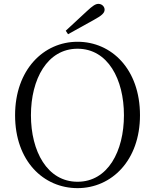

<svg xmlns="http://www.w3.org/2000/svg" viewBox="-20 -958 802 993"><path d="M320 -799 332 -781C378 -806 423 -831 467 -856C508 -878 521 -892 521 -908C521 -924 507 -938 489 -938C474 -938 459 -928 429 -900C396 -869 357 -834 320 -799ZM381 15C557 15 704 -128 704 -362C704 -600 557 -742 381 -742C205 -742 58 -597 58 -362C58 -125 205 15 381 15ZM381 -18C224 -18 140 -176 140 -362C140 -548 224 -706 381 -706C538 -706 621 -548 621 -362C621 -176 538 -18 381 -18Z"/></svg>

Font: Noto Serif KR Light
Style: Regular
Weight: 300
Designer: Ryoko NISHIZUKA 西塚涼子 (kana & ideographs); Frank Grießhammer (Latin, Greek & Cyrillic); Wenlong ZHANG 张文龙 (bopomofo); San
Foundry: Adobe
Version: Version 2.001;hotconv 1.1.0;makeotfexe 2.6.0